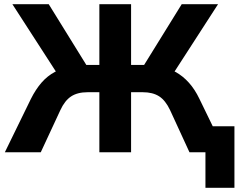

<svg xmlns="http://www.w3.org/2000/svg" viewBox="-20 -725 1136 914"><path d="M958 169V0H902V-124H1096V169ZM3 0 127 -254Q150 -300 178 -332Q206 -364 242 -383Q278 -402 322 -410L258 -366L39 -705H212L402 -398L377 -416H453V-705H604V-416H681L655 -398L845 -705H1018L799 -366L735 -410Q780 -402 815.5 -382.5Q851 -363 879.5 -331Q908 -299 929 -255L1053 0H882L790 -200Q768 -247 737.5 -266.5Q707 -286 660 -286H604V0H453V-286H397Q349 -286 318.5 -266Q288 -246 267 -200L174 0Z"/></svg>

Font: Nunito Sans 11pt ExtraBold
Style: Regular
Weight: 800
Version: Version 3.101;gftools[0.9.27]